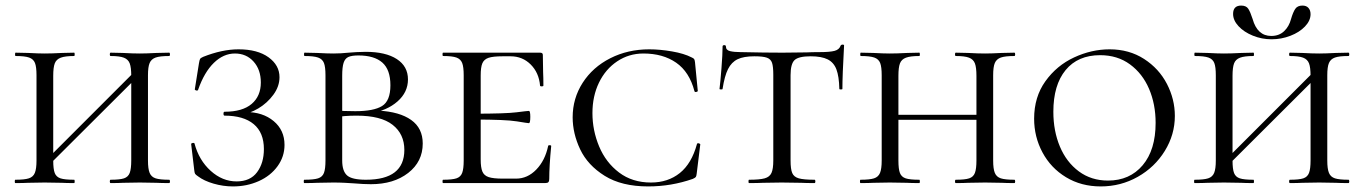

<svg xmlns="http://www.w3.org/2000/svg" viewBox="-20 -657 4894 689"><path d="M377 -456Q374 -456 374 -462Q374 -468 377 -468L421 -467Q457 -465 482 -465Q504 -465 542 -467L587 -468Q590 -468 590 -462Q590 -456 587 -456Q554 -456 538.5 -450.5Q523 -445 517 -431Q511 -417 511 -387V-81Q511 -51 517 -36.5Q523 -22 538.5 -17Q554 -12 587 -12Q590 -12 590 -6Q590 0 587 0Q559 0 542 -1L482 -2L421 -1Q405 0 377 0Q374 0 374 -6Q374 -12 377 -12Q410 -12 425 -17Q440 -22 445.5 -36.5Q451 -51 451 -81V-385Q451 -415 445.5 -429.5Q440 -444 424.5 -450Q409 -456 377 -456ZM130 -67 477 -414 492 -400 144 -53ZM36 -456Q34 -456 34 -462Q34 -468 36 -468L81 -467Q119 -465 140 -465Q165 -465 203 -467L246 -468Q248 -468 248 -462Q248 -456 246 -456Q214 -456 198 -450Q182 -444 176.5 -429.5Q171 -415 171 -385V-81Q171 -50 176.5 -36Q182 -22 197 -17Q212 -12 246 -12Q248 -12 248 -6Q248 0 246 0Q218 0 202 -1L140 -2L81 -1Q64 0 35 0Q33 0 33 -6Q33 -12 35 -12Q68 -12 83.5 -17Q99 -22 105 -36.5Q111 -51 111 -81V-387Q111 -417 105.5 -431Q100 -445 84.5 -450.5Q69 -456 36 -456Z M927 -122Q927 -181 890.5 -211.5Q854 -242 786 -242Q782 -242 782 -249Q782 -256 786 -256Q850 -256 883 -284Q916 -312 916 -361Q916 -407 890 -436Q864 -465 823 -465Q782 -465 747.5 -431.5Q713 -398 691 -335Q691 -332 686 -332Q684 -332 681.5 -333.5Q679 -335 679 -336L694 -430Q696 -442 698 -445.5Q700 -449 709 -453Q777 -480 836 -480Q904 -480 943.5 -451.5Q983 -423 983 -380Q983 -347 961 -317Q939 -287 907 -268Q875 -249 848 -247L862 -255Q923 -255 962 -222.5Q1001 -190 1001 -137Q1001 -95 976 -60.5Q951 -26 908.5 -7Q866 12 816 12Q781 12 746.5 2Q712 -8 691 -24Q682 -30 680 -33.5Q678 -37 677 -47L666 -140Q666 -143 671.5 -144Q677 -145 678 -142Q694 -82 736 -44Q778 -6 829 -6Q878 -6 902.5 -39Q927 -72 927 -122Z M1497 -142Q1497 -77 1445 -36.5Q1393 4 1311 4Q1285 4 1250 1Q1236 0 1217 -1Q1198 -2 1176 -2L1118 -1Q1101 0 1072 0Q1070 0 1070 -6Q1070 -12 1072 -12Q1106 -12 1121.5 -17Q1137 -22 1142.5 -36.5Q1148 -51 1148 -81V-387Q1148 -417 1142.5 -431Q1137 -445 1121.5 -450.5Q1106 -456 1073 -456Q1071 -456 1071 -462Q1071 -468 1073 -468L1118 -467Q1156 -465 1176 -465Q1203 -465 1231 -468Q1241 -469 1259.5 -470Q1278 -471 1292 -471Q1364 -471 1404 -445Q1444 -419 1444 -372Q1444 -326 1406.5 -293Q1369 -260 1308 -250L1338 -260Q1414 -256 1455.5 -226.5Q1497 -197 1497 -142ZM1208 -385V-256L1183 -261Q1210 -258 1255 -258Q1321 -258 1351 -276.5Q1381 -295 1381 -351Q1381 -407 1352 -432.5Q1323 -458 1266 -458Q1242 -458 1230 -452.5Q1218 -447 1213 -431.5Q1208 -416 1208 -385ZM1431 -119Q1431 -176 1389 -209Q1347 -242 1260 -242Q1214 -242 1183 -236L1208 -244V-81Q1208 -43 1225.5 -27.5Q1243 -12 1293 -12Q1431 -12 1431 -119Z M1570 -12Q1603 -12 1618 -17Q1633 -22 1638.5 -36.5Q1644 -51 1644 -81V-387Q1644 -417 1638.5 -431Q1633 -445 1618 -450.5Q1603 -456 1570 -456Q1568 -456 1568 -462Q1568 -468 1570 -468H1918Q1928 -468 1928 -460L1929 -398Q1930 -379 1930 -350Q1930 -347 1924 -347Q1918 -347 1918 -350Q1914 -396 1884.5 -425.5Q1855 -455 1812 -455H1784Q1749 -455 1733 -449.5Q1717 -444 1711 -430Q1705 -416 1705 -386V-85Q1705 -56 1711 -41.5Q1717 -27 1733.5 -21.5Q1750 -16 1784 -16H1832Q1873 -16 1904.5 -48.5Q1936 -81 1947 -133Q1947 -136 1952.5 -136Q1958 -136 1958 -133Q1951 -61 1951 -15Q1951 -7 1948 -3.5Q1945 0 1936 0H1570Q1568 0 1568 -6Q1568 -12 1570 -12ZM1680 -228V-249Q1794 -249 1833.5 -254Q1873 -259 1878 -259Q1883 -259 1883 -238Q1883 -215 1878 -215Q1874 -215 1834.5 -221.5Q1795 -228 1680 -228Z M2462 -451Q2469 -448 2471 -445Q2473 -442 2474 -434L2484 -331Q2484 -328 2478.5 -327Q2473 -326 2472 -330Q2454 -399 2406.5 -432Q2359 -465 2289 -465Q2237 -465 2195 -437Q2153 -409 2129.5 -360.5Q2106 -312 2106 -251Q2106 -189 2130 -131.5Q2154 -74 2201.5 -38Q2249 -2 2316 -2Q2377 -2 2419.5 -36Q2462 -70 2481 -140Q2481 -143 2486 -143Q2488 -143 2490.5 -141.5Q2493 -140 2493 -139L2480 -33Q2479 -25 2477 -22Q2475 -19 2466 -15Q2389 12 2306 12Q2211 12 2150 -26Q2089 -64 2062 -121Q2035 -178 2035 -236Q2035 -304 2071 -360Q2107 -416 2170 -448Q2233 -480 2310 -480Q2348 -480 2391.5 -472.5Q2435 -465 2462 -451Z M2573 -338Q2573 -336 2567.5 -336Q2562 -336 2562 -338Q2565 -361 2569 -412Q2573 -463 2573 -490Q2573 -495 2579 -495Q2585 -495 2585 -490Q2585 -477 2600 -473.5Q2615 -470 2637 -470Q2725 -468 2788 -468L2875 -469Q2893 -470 2922 -470Q2958 -470 2975 -474.5Q2992 -479 2997 -494Q2999 -497 3004 -497Q3009 -497 3009 -494Q3003 -386 3003 -338Q3003 -336 2997.5 -336Q2992 -336 2992 -338Q2991 -383 2981.5 -408Q2972 -433 2950 -444Q2928 -455 2889 -455Q2846 -455 2831.5 -441.5Q2817 -428 2817 -387V-81Q2817 -50 2823 -36Q2829 -22 2846.5 -17Q2864 -12 2903 -12Q2906 -12 2906 -6Q2906 0 2903 0Q2872 0 2855 -1L2785 -2L2718 -1Q2700 0 2668 0Q2666 0 2666 -6Q2666 -12 2668 -12Q2706 -12 2724 -17Q2742 -22 2748.5 -36.5Q2755 -51 2755 -81V-389Q2755 -418 2750.5 -431.5Q2746 -445 2732 -450Q2718 -455 2687 -455Q2649 -455 2627 -444.5Q2605 -434 2592.5 -409Q2580 -384 2573 -338Z M3410 -456Q3407 -456 3407 -462Q3407 -468 3410 -468L3454 -467Q3490 -465 3515 -465Q3537 -465 3575 -467L3620 -468Q3623 -468 3623 -462Q3623 -456 3620 -456Q3587 -456 3571.5 -450.5Q3556 -445 3550 -431Q3544 -417 3544 -387V-81Q3544 -51 3550 -36.5Q3556 -22 3571.5 -17Q3587 -12 3620 -12Q3623 -12 3623 -6Q3623 0 3620 0Q3592 0 3575 -1L3515 -2L3454 -1Q3438 0 3410 0Q3407 0 3407 -6Q3407 -12 3410 -12Q3443 -12 3458 -17Q3473 -22 3478.5 -36.5Q3484 -51 3484 -81V-385Q3484 -415 3478.5 -429.5Q3473 -444 3457.5 -450Q3442 -456 3410 -456ZM3171 -245H3510V-227H3171ZM3069 -456Q3067 -456 3067 -462Q3067 -468 3069 -468L3114 -467Q3152 -465 3173 -465Q3198 -465 3236 -467L3279 -468Q3281 -468 3281 -462Q3281 -456 3279 -456Q3247 -456 3231 -450Q3215 -444 3209.5 -429.5Q3204 -415 3204 -385V-81Q3204 -50 3209.5 -36Q3215 -22 3230 -17Q3245 -12 3279 -12Q3281 -12 3281 -6Q3281 0 3279 0Q3251 0 3235 -1L3173 -2L3114 -1Q3097 0 3068 0Q3066 0 3066 -6Q3066 -12 3068 -12Q3101 -12 3116.5 -17Q3132 -22 3138 -36.5Q3144 -51 3144 -81V-387Q3144 -417 3138.5 -431Q3133 -445 3117.5 -450.5Q3102 -456 3069 -456Z M3691 -231Q3691 -309 3731.5 -365.5Q3772 -422 3834.5 -451Q3897 -480 3962 -480Q4032 -480 4085.5 -445.5Q4139 -411 4167.5 -356Q4196 -301 4196 -241Q4196 -174 4160 -115.5Q4124 -57 4063 -22.5Q4002 12 3930 12Q3860 12 3805.5 -21Q3751 -54 3721 -110Q3691 -166 3691 -231ZM4127 -216Q4127 -283 4103.5 -338Q4080 -393 4035 -426Q3990 -459 3928 -459Q3848 -459 3804 -405.5Q3760 -352 3760 -256Q3760 -187 3783.5 -131Q3807 -75 3851.5 -42Q3896 -9 3956 -9Q4034 -9 4080.5 -64Q4127 -119 4127 -216Z M4609 -456Q4606 -456 4606 -462Q4606 -468 4609 -468L4653 -467Q4689 -465 4714 -465Q4736 -465 4774 -467L4819 -468Q4822 -468 4822 -462Q4822 -456 4819 -456Q4786 -456 4770.5 -450.5Q4755 -445 4749 -431Q4743 -417 4743 -387V-81Q4743 -51 4749 -36.5Q4755 -22 4770.5 -17Q4786 -12 4819 -12Q4822 -12 4822 -6Q4822 0 4819 0Q4791 0 4774 -1L4714 -2L4653 -1Q4637 0 4609 0Q4606 0 4606 -6Q4606 -12 4609 -12Q4642 -12 4657 -17Q4672 -22 4677.5 -36.5Q4683 -51 4683 -81V-385Q4683 -415 4677.5 -429.5Q4672 -444 4656.5 -450Q4641 -456 4609 -456ZM4362 -67 4709 -414 4724 -400 4376 -53ZM4268 -456Q4266 -456 4266 -462Q4266 -468 4268 -468L4313 -467Q4351 -465 4372 -465Q4397 -465 4435 -467L4478 -468Q4480 -468 4480 -462Q4480 -456 4478 -456Q4446 -456 4430 -450Q4414 -444 4408.5 -429.5Q4403 -415 4403 -385V-81Q4403 -50 4408.5 -36Q4414 -22 4429 -17Q4444 -12 4478 -12Q4480 -12 4480 -6Q4480 0 4478 0Q4450 0 4434 -1L4372 -2L4313 -1Q4296 0 4267 0Q4265 0 4265 -6Q4265 -12 4267 -12Q4300 -12 4315.5 -17Q4331 -22 4337 -36.5Q4343 -51 4343 -81V-387Q4343 -417 4337.5 -431Q4332 -445 4316.5 -450.5Q4301 -456 4268 -456ZM4613 -589Q4620 -613 4628 -625Q4636 -637 4654 -637Q4668 -637 4675.5 -628.5Q4683 -620 4683 -606Q4683 -583 4663 -562Q4643 -541 4610.5 -528.5Q4578 -516 4543 -516Q4508 -516 4476 -529Q4444 -542 4424.5 -563Q4405 -584 4405 -607Q4405 -637 4434 -637Q4452 -637 4459.5 -625.5Q4467 -614 4475 -589Q4492 -528 4542 -528Q4570 -528 4588 -545Q4606 -562 4613 -589Z"/></svg>

Font: Cormorant Unicase
Style: Regular
Weight: 400
Designer: Christian Thalmann (Catharsis Fonts)
Foundry: Catharsis Fonts
Version: Version 4.000